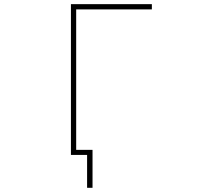

<svg xmlns="http://www.w3.org/2000/svg" viewBox="-20 -773 1040 929"><path d="M401.4 135.7V-23.4H323.2V-752.9H714.8V-727.5H348.6V-47.9H427.7V135.7Z"/></svg>

Font: Mgen+ 1m thin
Style: Regular
Weight: 100
Designer: [Source Han Sans]
Ryoko NISHIZUKA  (kana & ideographs); Paul D. Hunt (Latin, Greek & Cyrillic); Wenlong ZHANG  (bopomofo
Version: Version 1.059.20150602